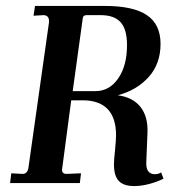

<svg xmlns="http://www.w3.org/2000/svg" viewBox="-20 -617 614 647"><path d="M364 -63Q364 -78 368 -115Q371 -145 371 -162Q371 -219 343.5 -248.5Q316 -278 262 -279H220L189 -45Q189 -31 204 -31L253 -33L249 0H14L18 -33L56 -31Q73 -31 76 -53L145 -541V-547Q145 -565 127 -566L93 -564L98 -597H333Q429 -597 475 -566Q521 -535 521 -469Q521 -402 481 -357.5Q441 -313 377 -296Q428 -289 453.5 -256.5Q479 -224 477 -171L473 -71Q472 -50 479.5 -40Q487 -30 502 -30Q514 -30 523 -36L531 -15Q512 -5 484.5 2.5Q457 10 432 10Q397 10 380.5 -7Q364 -24 364 -63ZM408 -465Q408 -518 386.5 -542Q365 -566 319 -566H272Q260 -566 259 -556L225 -310H302Q349 -310 378.5 -353Q408 -396 408 -465Z"/></svg>

Font: Unna Medium
Style: Italic
Weight: 500
Italic angle: -8.05°
Designer: Jorge de Buen Unna
Foundry: Omnibus-Type
Version: Version 2.008